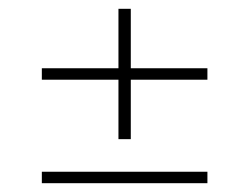

<svg xmlns="http://www.w3.org/2000/svg" viewBox="-20 -550 566 436"><path d="M75 -369V-395H451V-369ZM249 -530H277V-234H249ZM75 -134V-160H451V-134Z"/></svg>

Font: Marine Company Thin
Style: Regular
Weight: 100
Designer: Rodrigo Fuenzalida
Foundry: fragTYPE
Version: Version 1.000